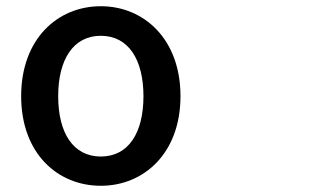

<svg xmlns="http://www.w3.org/2000/svg" viewBox="-20 -562 1040 617"><path d="M304 35C442 35 560 -69 560 -253C560 -437 442 -542 304 -542C165 -542 48 -437 48 -253C48 -69 165 35 304 35ZM167 -253C167 -370 215 -447 304 -447C393 -447 441 -370 441 -253C441 -135 393 -59 304 -59C215 -59 167 -135 167 -253Z"/></svg>

Font: コーポレート・ロゴ ver3 Medium
Style: Regular
Weight: 500
Designer: [KANA_main] LOGOTYPE.JP [Source Han Sans] Ryoko NISHIZUKA 西塚涼子 (kana, bopomofo & ideographs); Paul D. Hunt (Latin, Greek
Version: Version 12.001;FEAKit 1.0